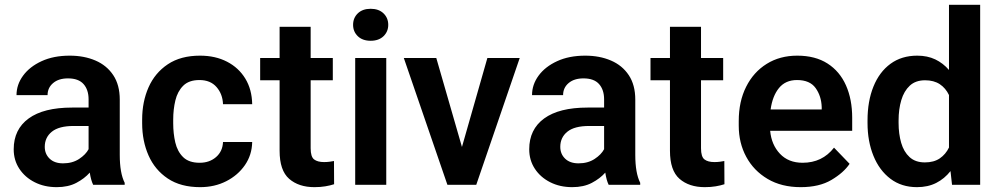

<svg xmlns="http://www.w3.org/2000/svg" viewBox="-20 -770 4162 800"><path d="M368.2 0Q358.9 -19 354 -50.8Q332 -25.9 298.1 -8.1Q264.2 9.8 216.3 9.8Q165 9.8 124.5 -10.7Q84 -31.2 60.5 -66.9Q37.1 -102.5 37.1 -147.9Q37.1 -231 99.4 -276.4Q161.6 -321.8 280.3 -321.8H349.1V-356Q349.1 -396 328.1 -419.7Q307.1 -443.4 263.2 -443.4Q224.1 -443.4 201.2 -423.8Q178.2 -404.3 178.2 -373.5H48.8Q48.8 -417.5 76.2 -454.8Q103.5 -492.2 153.3 -515.1Q203.1 -538.1 270.5 -538.1Q330.6 -538.1 377.7 -517.8Q424.8 -497.6 451.9 -456.8Q479 -416 479 -355V-124.5Q479 -48.8 499.5 -8.3V0ZM242.7 -89.4Q281.7 -89.4 309.6 -107.7Q337.4 -126 349.1 -148.4V-245.1H286.6Q225.6 -245.1 196 -221.2Q166.5 -197.3 166.5 -158.2Q166.5 -128.4 186.8 -108.9Q207 -89.4 242.7 -89.4Z M812 -91.8Q853 -91.8 880.4 -115.7Q907.7 -139.6 909.2 -178.2H1030.8Q1029.8 -124.5 1000.5 -82Q971.2 -39.6 922.6 -14.9Q874 9.8 814 9.8Q732.9 9.8 679.2 -26.1Q625.5 -62 598.9 -122.3Q572.3 -182.6 572.3 -256.3V-272Q572.3 -345.7 598.9 -406Q625.5 -466.3 679.2 -502.2Q732.9 -538.1 813.5 -538.1Q877.4 -538.1 926 -512.9Q974.6 -487.8 1002.2 -442.4Q1029.8 -397 1030.8 -335.9H909.2Q907.7 -377.9 882.3 -407.2Q856.9 -436.5 811 -436.5Q767.1 -436.5 743.4 -412.8Q719.7 -389.2 710.7 -351.6Q701.7 -314 701.7 -272V-256.3Q701.7 -213.9 710.4 -176.3Q719.2 -138.7 743.2 -115.2Q767.1 -91.8 812 -91.8Z M1366.7 -528.3V-435.5H1274.4V-152.3Q1274.4 -116.7 1288.8 -105.7Q1303.2 -94.7 1330.1 -94.7Q1342.8 -94.7 1353.5 -96.2Q1364.3 -97.7 1371.6 -99.1L1372.1 -2.4Q1356 2.9 1335.7 6.3Q1315.4 9.8 1290 9.8Q1224.6 9.8 1184.8 -24.9Q1145 -59.6 1145 -142.1V-435.5H1064V-528.3H1145V-658.2H1274.4V-528.3Z M1451.2 -666.5Q1451.2 -695.3 1470.9 -714.4Q1490.7 -733.4 1524.4 -733.4Q1558.1 -733.4 1577.9 -714.4Q1597.7 -695.3 1597.7 -666.5Q1597.7 -638.2 1577.9 -619.1Q1558.1 -600.1 1524.4 -600.1Q1490.7 -600.1 1470.9 -619.1Q1451.2 -638.2 1451.2 -666.5ZM1589.4 -528.3V0H1460V-528.3Z M1797.9 -528.3 1904.8 -157.7 2010.7 -528.3H2145.5L1964.4 0H1844.2L1662.6 -528.3Z M2516.1 0Q2506.8 -19 2502 -50.8Q2480 -25.9 2446 -8.1Q2412.1 9.8 2364.3 9.8Q2313 9.8 2272.5 -10.7Q2231.9 -31.2 2208.5 -66.9Q2185.1 -102.5 2185.1 -147.9Q2185.1 -231 2247.3 -276.4Q2309.6 -321.8 2428.2 -321.8H2497.1V-356Q2497.1 -396 2476.1 -419.7Q2455.1 -443.4 2411.1 -443.4Q2372.1 -443.4 2349.1 -423.8Q2326.2 -404.3 2326.2 -373.5H2196.8Q2196.8 -417.5 2224.1 -454.8Q2251.5 -492.2 2301.3 -515.1Q2351.1 -538.1 2418.5 -538.1Q2478.5 -538.1 2525.6 -517.8Q2572.8 -497.6 2599.9 -456.8Q2627 -416 2627 -355V-124.5Q2627 -48.8 2647.5 -8.3V0ZM2390.6 -89.4Q2429.7 -89.4 2457.5 -107.7Q2485.4 -126 2497.1 -148.4V-245.1H2434.6Q2373.5 -245.1 2344 -221.2Q2314.5 -197.3 2314.5 -158.2Q2314.5 -128.4 2334.7 -108.9Q2355 -89.4 2390.6 -89.4Z M2993.2 -528.3V-435.5H2900.9V-152.3Q2900.9 -116.7 2915.3 -105.7Q2929.7 -94.7 2956.5 -94.7Q2969.2 -94.7 2980 -96.2Q2990.7 -97.7 2998 -99.1L2998.5 -2.4Q2982.4 2.9 2962.2 6.3Q2941.9 9.8 2916.5 9.8Q2851.1 9.8 2811.3 -24.9Q2771.5 -59.6 2771.5 -142.1V-435.5H2690.4V-528.3H2771.5V-658.2H2900.9V-528.3Z M3316.4 9.8Q3236.3 9.8 3178.5 -24.4Q3120.6 -58.6 3089.4 -116.5Q3058.1 -174.3 3058.1 -246.1V-265.6Q3058.1 -347.2 3088.9 -408.4Q3119.6 -469.7 3174.6 -503.9Q3229.5 -538.1 3301.8 -538.1Q3377 -538.1 3428 -505.4Q3479 -472.7 3504.9 -414.3Q3530.8 -356 3530.8 -279.3V-225.1H3189Q3194.3 -167 3229.7 -129.4Q3265.1 -91.8 3324.2 -91.8Q3406.2 -91.8 3455.1 -154.8L3520 -87.4Q3495.1 -50.3 3444.3 -20.3Q3393.6 9.8 3316.4 9.8ZM3300.8 -436.5Q3252.9 -436.5 3225.8 -403.3Q3198.7 -370.1 3190.9 -314H3403.8V-323.7Q3402.3 -369.6 3378.4 -403.1Q3354.5 -436.5 3300.8 -436.5Z M3594.7 -257.8V-268.1Q3594.7 -348.6 3619.4 -409.4Q3644 -470.2 3690.4 -504.2Q3736.8 -538.1 3801.8 -538.1Q3844.2 -538.1 3877 -522.5Q3909.7 -506.8 3934.1 -478.5V-750H4064V0H3946.8L3940.4 -57.1Q3915.5 -25.4 3880.9 -7.8Q3846.2 9.8 3800.8 9.8Q3736.3 9.8 3690.2 -25.1Q3644 -60.1 3619.4 -120.6Q3594.7 -181.2 3594.7 -257.8ZM3724.1 -268.1V-257.8Q3724.1 -212.4 3734.9 -175Q3745.6 -137.7 3769.8 -115.5Q3793.9 -93.3 3833.5 -93.3Q3871.1 -93.3 3895.8 -110.1Q3920.4 -127 3934.1 -155.3V-374Q3920.4 -402.8 3895.8 -419.2Q3871.1 -435.5 3834.5 -435.5Q3794.9 -435.5 3770.8 -413.1Q3746.6 -390.6 3735.4 -352.8Q3724.1 -314.9 3724.1 -268.1Z"/></svg>

Font: Vazirmatn UI SemiBold
Style: Regular
Weight: 600
Designer: Saber Rastikerdar
Foundry: Saber Rastikerdar
Version: Version 33.003